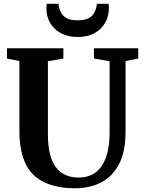

<svg xmlns="http://www.w3.org/2000/svg" viewBox="-20 -1002 772 1030"><path d="M383 8Q233 8 158.5 -65.2Q84 -138.5 84 -300.5V-674.5L17.5 -688V-743H320V-688L237 -673.5V-284.5Q237 -161.5 279.2 -105.5Q321.5 -49.5 401.5 -49.5Q485.5 -49.5 526.8 -113.5Q568 -177.5 568 -289V-673.5L484 -688V-743H721.5V-688L653.5 -674.5V-296Q653.5 -187.5 618 -120.5Q582.5 -53.5 521.5 -22.8Q460.5 8 383 8ZM396.5 -803.5Q343.5 -803.5 306 -824.2Q268.5 -845 248.8 -879.5Q229 -914 229 -956Q229 -970.5 230.5 -981.5H294.5Q294.5 -978.5 294.5 -974.5Q294.5 -970.5 295.5 -966Q299 -950 308 -933Q317 -916 337.8 -904.5Q358.5 -893 396.5 -893Q434.5 -893 455.2 -904.2Q476 -915.5 485 -932.5Q494 -949.5 497.5 -966Q498.5 -970.5 498.8 -974.5Q499 -978.5 499 -981.5H562.5Q564 -970.5 564 -956.5Q564 -914.5 544.2 -879.8Q524.5 -845 487 -824.2Q449.5 -803.5 396.5 -803.5Z"/></svg>

Font: Merriweather Text Regular
Style: Bold
Weight: 700
Designer: Eben Sorkin
Foundry: Eben Sorkin
Version: Version 2.100; ttfautohint (v1.7.19-72a1) -l 8 -r 50 -G 200 